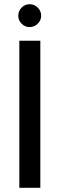

<svg xmlns="http://www.w3.org/2000/svg" viewBox="-20 -894 284 914"><path d="M72 0V-700H172V0ZM121 -765Q99 -765 83 -781Q67 -797 67 -819Q67 -842 83 -858Q99 -874 121 -874Q143 -874 159.5 -858Q176 -842 176 -819Q176 -797 159.5 -781Q143 -765 121 -765Z"/></svg>

Font: DM Sans 24pt Medium
Style: Regular
Weight: 500
Designer: Colophon Foundry, Jonny Pinhorn
Foundry: Colophon Foundry
Version: Version 4.004;gftools[0.9.30]